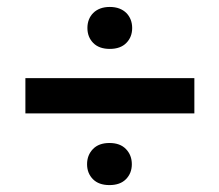

<svg xmlns="http://www.w3.org/2000/svg" viewBox="-20 -616 640 561"><path d="M547.9 -284.7H54.2V-387.7H547.9ZM235.4 -534.2Q235.4 -547.4 239.7 -558.6Q244.1 -569.8 252.4 -578.1Q260.7 -586.4 272.9 -591.1Q285.2 -595.7 300.8 -595.7Q316.4 -595.7 328.6 -591.1Q340.8 -586.4 349.1 -578.1Q357.4 -569.8 361.8 -558.6Q366.2 -547.4 366.2 -534.2Q366.2 -507.8 349.1 -490.5Q332 -473.1 300.8 -473.1Q269.5 -473.1 252.4 -490.5Q235.4 -507.8 235.4 -534.2ZM234.4 -136.2Q234.4 -162.6 251.5 -180.4Q268.6 -198.2 299.8 -198.2Q331.1 -198.2 348.1 -180.4Q365.2 -162.6 365.2 -136.2Q365.2 -109.9 348.1 -92.5Q331.1 -75.2 299.8 -75.2Q268.6 -75.2 251.5 -92.5Q234.4 -109.9 234.4 -136.2Z"/></svg>

Font: Roboto Mono
Style: Regular
Weight: 500
Designer: Google
Version: Version 2.000986; 2015; ttfautohint (v1.3)